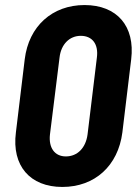

<svg xmlns="http://www.w3.org/2000/svg" viewBox="-20 -730 542 761"><path d="M227 11C356 11 448 -73 465 -205L500 -495C516 -626 444 -710 315 -710C187 -710 94 -626 78 -495L43 -205C26 -73 99 11 227 11ZM241 -110C197 -110 172 -144 178 -197L216 -502C222 -555 256 -588 300 -588C346 -588 371 -555 364 -502L327 -197C320 -144 287 -110 241 -110Z"/></svg>

Font: Barlow Semi Condensed
Style: Bold Italic
Weight: 700
Width: 4
Italic angle: -7°
Designer: Jeremy Tribby
Foundry: Tribby Type
Version: Version 1.422;hotconv 1.0.109;makeotfexe 2.5.65596